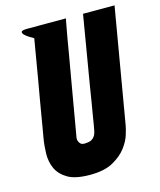

<svg xmlns="http://www.w3.org/2000/svg" viewBox="-109 -780 733 877"><g transform="rotate(-15 258.0 -341.5)"><path d="M286 -701Q286 -701 281.5 -678Q277 -655 270.5 -617.5Q264 -580 256 -532.5Q248 -485 239 -435L193 -169Q190 -157 193 -147Q195 -139 202.5 -132Q210 -125 228 -127Q246 -128 255.5 -134Q265 -140 270.5 -149.5Q276 -159 278.5 -172.5Q281 -186 284 -203Q285 -211 289.5 -237Q294 -263 300 -299.5Q306 -336 313 -380Q320 -424 328 -469Q346 -574 367 -701H516L423 -157Q421 -145 412.5 -116.5Q404 -88 381.5 -58Q359 -28 318 -5Q277 18 209 18Q139 18 103 -3.5Q67 -25 52.5 -57.5Q38 -90 39 -128.5Q40 -167 46 -201Q49 -216 53.5 -244Q58 -272 64 -306.5Q70 -341 76.5 -380Q83 -419 90 -457Q105 -547 123 -651Q97 -665 85 -676Q74 -685 75 -693Q76 -701 105 -701Z"/></g></svg>

Font: Relentless
Style: Condensed Bold Italic
Weight: 700
Width: 3
Italic angle: -7°
Designer: Sparks studio
Foundry: Sparks Studio
Version: Version 1.101